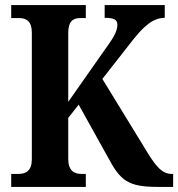

<svg xmlns="http://www.w3.org/2000/svg" viewBox="-20 -734 700 754"><path d="M24 0H317V-51H300C271 -51 248 -64 248 -110V-271L289 -323L404 -116C453 -24 483 0 600 0H660V-51H655C619 -51 596 -75 559 -135L382 -424L501 -576C543 -629 580 -664 627 -664V-714H391V-664C427 -664 441 -657 441 -637C441 -610 424 -583 389 -535L248 -334V-604C248 -650 266 -663 295 -663H317V-714H24V-663H55C84 -663 105 -650 105 -606V-109C105 -63 82 -51 52 -51H24Z"/></svg>

Font: Noto Serif Myanmar Condensed
Style: Bold
Weight: 700
Width: 3
Designer: Ben Mitchell and the Monotype Design Team
Foundry: Monotype Imaging Inc.
Version: Version 2.106